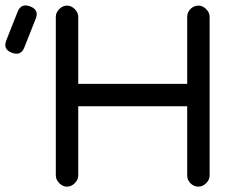

<svg xmlns="http://www.w3.org/2000/svg" viewBox="-105 -699 909 719"><path d="M-62 -502Q-95 -515 -81 -549L-39 -655Q-26 -688 8 -675Q43 -662 28 -627L-14 -521Q-27 -488 -62 -502ZM188 -42Q188 -26 175 -13Q162 0 146 0Q130 0 117 -13Q104 -26 104 -42V-636Q104 -652 117 -665Q130 -678 146 -678Q162 -678 175 -665Q188 -652 188 -636V-385H596V-636Q596 -653 608.5 -665.5Q621 -678 638 -678Q654 -678 667 -665Q680 -652 680 -636V-42Q680 -26 667 -13Q654 0 638 0Q621 0 608.5 -12.5Q596 -25 596 -42V-301H188Z"/></svg>

Font: Jura
Style: Bold
Weight: 700
Designer: Daniel Johnson, Alexei Vanyashin
Foundry: Daniel Johnson
Version: Version 5.103